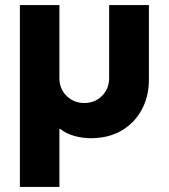

<svg xmlns="http://www.w3.org/2000/svg" viewBox="-20 -530 661 753"><path d="M58 203V-510H213V-223Q213 -182 241 -154Q269 -126 311 -126Q352 -126 380 -154Q408 -182 408 -223V-510H564V-218Q564 -152 536 -100Q508 -48 457 -18Q406 12 336 12Q303 12 271 3Q239 -6 215 -25H213V203Z"/></svg>

Font: MuseoModerno
Style: Bold
Weight: 700
Designer: Pablo Cosgaya, Héctor Gatti, Marcela Romero, and the Authors of The MuseoModerno Project.
Foundry: Omnibus-Type Team
Version: Version 1.001